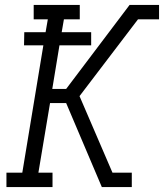

<svg xmlns="http://www.w3.org/2000/svg" viewBox="-20 -755 662 775"><path d="M192 0H6V-58H70L155 -572H77L78 -625H164L173 -677H116V-735H302V-677H238L229 -625H348V-572H220L191 -396H247L503 -735H622V-677H537L301 -367L434 -58H512V0H391L247 -339H182L135 -58H192Z"/></svg>

Font: Iosevka HT Light Extended
Style: Italic
Weight: 300
Width: 7
Italic angle: -9°
Monospace: yes
Designer: Belleve Invis
Foundry: Belleve Invis
Version: Version 32.3.0; ttfautohint (v1.8.4)